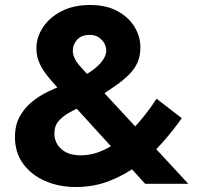

<svg xmlns="http://www.w3.org/2000/svg" viewBox="-20 -737 792 770"><path d="M223 -372 562 0H735L365 -400Q325 -444 298.5 -474.5Q272 -505 272 -534Q272 -558 289 -577.5Q306 -597 340 -597Q361 -597 375.5 -587.5Q390 -578 398 -564Q406 -550 406 -534Q406 -507 376.5 -477Q347 -447 291 -420Q270 -410 238.5 -398Q207 -386 172.5 -369.5Q138 -353 108 -328.5Q78 -304 59 -269.5Q40 -235 40 -187Q40 -125 73 -80Q106 -35 161.5 -11Q217 13 284 13Q357 13 420.5 -12Q484 -37 537 -77.5Q590 -118 633 -167Q676 -216 709 -263L608 -341Q577 -294 542.5 -253Q508 -212 469 -181Q430 -150 388.5 -132Q347 -114 304 -114Q270 -114 246.5 -125.5Q223 -137 210.5 -157Q198 -177 198 -201Q198 -232 215 -251.5Q232 -271 258 -285.5Q284 -300 314.5 -313.5Q345 -327 371 -344Q413 -372 445 -394.5Q477 -417 499 -439.5Q521 -462 532 -487.5Q543 -513 543 -548Q543 -590 520 -628.5Q497 -667 452 -692Q407 -717 341 -717Q275 -717 226.5 -692Q178 -667 152 -627Q126 -587 126 -544Q126 -508 140.5 -479Q155 -450 177.5 -423.5Q200 -397 223 -372Z"/></svg>

Font: Jost
Style: Bold
Weight: 700
Version: Version 3.710